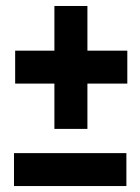

<svg xmlns="http://www.w3.org/2000/svg" viewBox="-20 -679 469 642"><path d="M26.8 -56.9V-167H402.6V-56.9ZM161.9 -248V-399.5H30.7V-509.6H161.9V-659H272.3V-509.6H405.7V-399.5H272.3V-248Z"/></svg>

Font: Stick No Bills ExtraLight
Style: Regular
Weight: 200
Designer: Kosala Senevirathne, Siva Puranthara, Lasantha Premarathna, Tharique Azeez
Foundry: mooniak
Version: Version 2.000